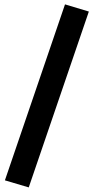

<svg xmlns="http://www.w3.org/2000/svg" viewBox="-20 -733 444 861"><path d="M271.5 -713.4 378.4 -681.2 108.9 107.4 2 75.7Z"/></svg>

Font: Vazir FD-UI
Style: Bold-FD-UI
Weight: 700
Designer: Saber Rastikerdar
Foundry: Saber Rastikerdar
Version: Version 30.0.0